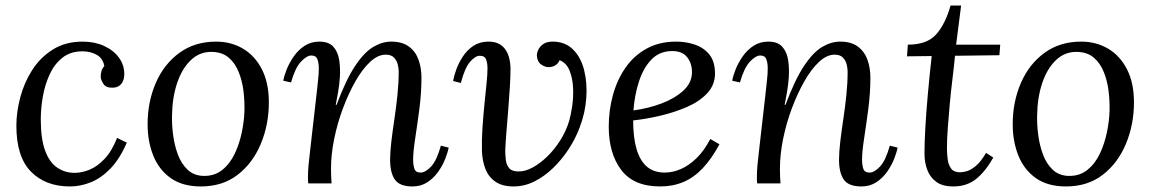

<svg xmlns="http://www.w3.org/2000/svg" viewBox="-20 -661 4152 692"><path d="M278 -511Q321 -511 355 -495.5Q389 -480 408.5 -453.5Q428 -427 428 -394Q428 -372 417 -358.5Q406 -345 386 -345Q362 -344 352.5 -359Q343 -374 343 -385Q343 -394 345.5 -404Q348 -414 356 -423Q351 -451 328.5 -463.5Q306 -476 277 -476Q234 -476 205 -453Q176 -430 159 -393Q142 -356 134.5 -313.5Q127 -271 127 -231Q127 -161 142.5 -118.5Q158 -76 186 -57Q214 -38 249 -38Q275 -38 303 -49.5Q331 -61 357 -88.5Q383 -116 402 -164L437 -147Q412 -89 379 -54.5Q346 -20 308.5 -4.5Q271 11 232 11Q144 11 91.5 -42.5Q39 -96 39 -208Q39 -257 53 -310Q67 -363 96 -408.5Q125 -454 170.5 -482.5Q216 -511 278 -511Z M759 -511Q813 -511 856 -485.5Q899 -460 924 -411Q949 -362 949 -292Q949 -212 920 -142.5Q891 -73 836.5 -31Q782 11 704 11Q638 11 595.5 -19Q553 -49 532.5 -100Q512 -151 512 -213Q512 -294 541.5 -362Q571 -430 626.5 -470.5Q682 -511 759 -511ZM744 -474Q700 -475 668 -444.5Q636 -414 618.5 -362Q601 -310 600 -246Q599 -212 604 -174Q609 -136 621.5 -103Q634 -70 656.5 -49Q679 -28 713 -27Q753 -26 781 -48.5Q809 -71 826 -107Q843 -143 851.5 -184Q860 -225 861 -261Q862 -296 857.5 -333Q853 -370 840 -402Q827 -434 804 -453.5Q781 -473 744 -474Z M1467 11Q1420 11 1403 -14Q1386 -39 1386 -85Q1386 -113 1390.5 -151Q1395 -189 1401.5 -232Q1408 -275 1412.5 -319Q1417 -363 1417 -403Q1417 -415 1413.5 -429Q1410 -443 1400 -453.5Q1390 -464 1370 -464Q1342 -464 1314 -438Q1286 -412 1261 -368Q1236 -324 1216 -270.5Q1196 -217 1184.5 -160.5Q1173 -104 1173 -53Q1173 -38 1173.5 -25.5Q1174 -13 1175 0H1091Q1090 -7 1090 -12.5Q1090 -18 1090 -26Q1090 -43 1092 -65.5Q1094 -88 1098.5 -125.5Q1103 -163 1110 -226Q1117 -285 1120.5 -318Q1124 -351 1126 -368.5Q1128 -386 1128.5 -395.5Q1129 -405 1129 -416Q1129 -434 1124 -447.5Q1119 -461 1102 -461Q1086 -461 1065 -439Q1044 -417 1029 -364L1001 -370Q1004 -388 1013.5 -411.5Q1023 -435 1039 -458Q1055 -481 1078 -496Q1101 -511 1131 -511Q1165 -511 1181.5 -492.5Q1198 -474 1202.5 -445Q1207 -416 1205 -383Q1203 -355 1198.5 -329Q1194 -303 1190 -283H1193Q1227 -374 1260 -423.5Q1293 -473 1325.5 -492Q1358 -511 1390 -511Q1430 -511 1454 -493Q1478 -475 1488.5 -445.5Q1499 -416 1499 -381Q1499 -326 1491.5 -268.5Q1484 -211 1476.5 -162.5Q1469 -114 1469 -85Q1469 -67 1473.5 -53Q1478 -39 1496 -39Q1513 -39 1533.5 -60.5Q1554 -82 1569 -136L1597 -129Q1594 -112 1584.5 -88Q1575 -64 1559 -41.5Q1543 -19 1520 -4Q1497 11 1467 11Z M1972 -511Q2017 -511 2045.5 -482.5Q2074 -454 2085.5 -407.5Q2097 -361 2093 -307Q2089 -253 2069 -201Q2054 -161 2029.5 -123.5Q2005 -86 1973.5 -55.5Q1942 -25 1906 -7Q1870 11 1831 11Q1790 11 1765 -6.5Q1740 -24 1729 -53.5Q1718 -83 1717 -117Q1716 -159 1719 -202Q1722 -245 1726 -285.5Q1730 -326 1733.5 -359.5Q1737 -393 1737 -415Q1737 -433 1732 -446.5Q1727 -460 1709 -460Q1693 -460 1674 -438Q1655 -416 1641 -362L1613 -369Q1616 -387 1624.5 -410.5Q1633 -434 1648 -457Q1663 -480 1685 -495Q1707 -510 1737 -511Q1764 -512 1782 -501Q1800 -490 1809.5 -468.5Q1819 -447 1820 -416Q1820 -386 1817.5 -345.5Q1815 -305 1811.5 -262.5Q1808 -220 1805 -182.5Q1802 -145 1801 -119Q1801 -103 1803 -85Q1805 -67 1815 -55Q1825 -43 1849 -43Q1874 -43 1901 -58Q1928 -73 1953.5 -98Q1979 -123 1999.5 -155.5Q2020 -188 2031 -224Q2037 -244 2042 -276.5Q2047 -309 2045.5 -343.5Q2044 -378 2033 -406Q2022 -434 1997 -444Q1991 -431 1980.5 -425Q1970 -419 1957 -419Q1944 -419 1930 -429Q1916 -439 1915 -461Q1915 -471 1920.5 -482.5Q1926 -494 1938.5 -502.5Q1951 -511 1972 -511Z M2417 -511Q2453 -511 2485 -500Q2517 -489 2537 -464Q2557 -439 2557 -396Q2557 -355 2529 -325Q2501 -295 2456 -275.5Q2411 -256 2360 -244Q2309 -232 2262 -227Q2262 -165 2274.5 -123Q2287 -81 2312 -60Q2337 -39 2376 -39Q2405 -39 2434.5 -52Q2464 -65 2491 -91.5Q2518 -118 2540 -160L2573 -141Q2545 -89 2513 -55Q2481 -21 2443 -5Q2405 11 2359 11Q2264 11 2219 -48.5Q2174 -108 2174 -205Q2174 -263 2189 -318Q2204 -373 2234 -416.5Q2264 -460 2310 -485.5Q2356 -511 2417 -511ZM2403 -477Q2357 -477 2327.5 -446Q2298 -415 2282.5 -366Q2267 -317 2263 -263Q2316 -270 2364 -288Q2412 -306 2443 -334.5Q2474 -363 2474 -401Q2474 -433 2456.5 -455Q2439 -477 2403 -477Z M3085 11Q3038 11 3021 -14Q3004 -39 3004 -85Q3004 -113 3008.5 -151Q3013 -189 3019.5 -232Q3026 -275 3030.5 -319Q3035 -363 3035 -403Q3035 -415 3031.5 -429Q3028 -443 3018 -453.5Q3008 -464 2988 -464Q2960 -464 2932 -438Q2904 -412 2879 -368Q2854 -324 2834 -270.5Q2814 -217 2802.5 -160.5Q2791 -104 2791 -53Q2791 -38 2791.5 -25.5Q2792 -13 2793 0H2709Q2708 -7 2708 -12.5Q2708 -18 2708 -26Q2708 -43 2710 -65.5Q2712 -88 2716.5 -125.5Q2721 -163 2728 -226Q2735 -285 2738.5 -318Q2742 -351 2744 -368.5Q2746 -386 2746.5 -395.5Q2747 -405 2747 -416Q2747 -434 2742 -447.5Q2737 -461 2720 -461Q2704 -461 2683 -439Q2662 -417 2647 -364L2619 -370Q2622 -388 2631.5 -411.5Q2641 -435 2657 -458Q2673 -481 2696 -496Q2719 -511 2749 -511Q2783 -511 2799.5 -492.5Q2816 -474 2820.5 -445Q2825 -416 2823 -383Q2821 -355 2816.5 -329Q2812 -303 2808 -283H2811Q2845 -374 2878 -423.5Q2911 -473 2943.5 -492Q2976 -511 3008 -511Q3048 -511 3072 -493Q3096 -475 3106.5 -445.5Q3117 -416 3117 -381Q3117 -326 3109.5 -268.5Q3102 -211 3094.5 -162.5Q3087 -114 3087 -85Q3087 -67 3091.5 -53Q3096 -39 3114 -39Q3131 -39 3151.5 -60.5Q3172 -82 3187 -136L3215 -129Q3212 -112 3202.5 -88Q3193 -64 3177 -41.5Q3161 -19 3138 -4Q3115 11 3085 11Z M3444 -641 3426 -500H3585L3582 -462L3422 -460Q3418 -418 3412.5 -373.5Q3407 -329 3403 -285Q3399 -241 3396 -200.5Q3393 -160 3393 -127Q3393 -108 3395.5 -87.5Q3398 -67 3408 -53.5Q3418 -40 3440 -40Q3450 -40 3464.5 -44Q3479 -48 3497 -63Q3515 -78 3534 -110L3560 -93Q3531 -42 3497.5 -15.5Q3464 11 3416 11Q3377 11 3354.5 -5.5Q3332 -22 3322 -49Q3312 -76 3312 -107Q3312 -145 3315 -199.5Q3318 -254 3324 -320.5Q3330 -387 3338 -459L3249 -458L3252 -500Q3321 -500 3354 -537Q3387 -574 3406 -641Z M3877 -511Q3931 -511 3974 -485.5Q4017 -460 4042 -411Q4067 -362 4067 -292Q4067 -212 4038 -142.5Q4009 -73 3954.5 -31Q3900 11 3822 11Q3756 11 3713.5 -19Q3671 -49 3650.5 -100Q3630 -151 3630 -213Q3630 -294 3659.5 -362Q3689 -430 3744.5 -470.5Q3800 -511 3877 -511ZM3862 -474Q3818 -475 3786 -444.5Q3754 -414 3736.5 -362Q3719 -310 3718 -246Q3717 -212 3722 -174Q3727 -136 3739.5 -103Q3752 -70 3774.5 -49Q3797 -28 3831 -27Q3871 -26 3899 -48.5Q3927 -71 3944 -107Q3961 -143 3969.5 -184Q3978 -225 3979 -261Q3980 -296 3975.5 -333Q3971 -370 3958 -402Q3945 -434 3922 -453.5Q3899 -473 3862 -474Z"/></svg>

Font: Lora Italic
Style: Italic
Weight: 400
Italic angle: -3°
Designer: Olga Karpushina, Alexei Vanyashin (Cyrillic)
Foundry: Cyreal
Version: Version 2.210; ttfautohint (v1.8.1.43-b0c9)